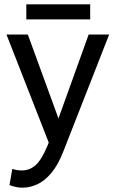

<svg xmlns="http://www.w3.org/2000/svg" viewBox="-20 -675 536 890"><path d="M10 -515H109L251 -126L391 -515H486L274 26Q250 88 219 125.5Q188 163 153.5 179Q119 195 83 195Q67 195 52.5 191.5Q38 188 24 183L37 108Q50 112 59.5 113.5Q69 115 82 115Q117 115 144.5 91Q172 67 199 3L206 -14ZM102 -585V-655H398V-585Z"/></svg>

Font: Radio Canada
Style: Regular
Weight: 400
Designer: Charles Daoud, Etienne Aubert Bonn, Alexandre Saumier Demers, Jacques Le Bailly
Foundry: Radio-Canada
Version: Version 2.104;gftools[0.9.28.dev5+ged2979d]